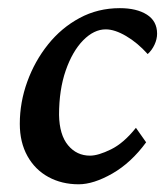

<svg xmlns="http://www.w3.org/2000/svg" viewBox="-20 -451 411 478"><path d="M243.2 -377.9Q213.9 -377.9 187 -350.6Q160.2 -323.2 143.6 -275.4Q127 -227.5 127 -165Q127.9 -115.2 149.4 -89.4Q170.9 -63.5 204.1 -63.5Q224.6 -63.5 256.3 -79.1Q288.1 -94.7 318.4 -132.8L343.8 -96.7Q306.6 -45.9 259.8 -19Q212.9 7.8 175.8 7.8Q133.8 7.8 100.6 -10.3Q67.4 -28.3 48.3 -62.5Q29.3 -96.7 29.3 -142.6Q29.3 -196.3 47.9 -247.6Q66.4 -298.8 99.6 -340.3Q132.8 -381.8 178.2 -406.2Q223.6 -430.7 278.3 -430.7Q320.3 -430.7 345.7 -414.6Q371.1 -398.4 371.1 -367.2Q371.1 -353.5 364.7 -339.8Q358.4 -326.2 347.7 -316.4Q322.3 -344.7 293.9 -361.3Q265.6 -377.9 243.2 -377.9Z"/></svg>

Font: Crimson Pro Medium
Style: Italic
Weight: 500
Italic angle: -12°
Designer: Jacques Le Bailly
Foundry: Baron von Fonthausen
Version: Version 1.003